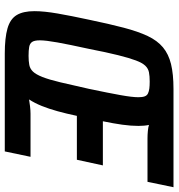

<svg xmlns="http://www.w3.org/2000/svg" viewBox="8 -736 728 783"><g transform="rotate(90 371.5 -344.0)"><path d="M198 0Q134 0 95.5 -11Q57 -22 41 -48.5Q25 -75 25 -121Q25 -160 34.5 -215Q44 -270 60 -344Q77 -426 92.5 -485Q108 -544 126.5 -583Q145 -622 172.5 -645Q200 -668 241 -678Q282 -688 342 -688H743L721 -582H545Q529 -582 513.5 -583.5Q498 -585 489 -588Q491 -579 492 -567.5Q493 -556 493 -545Q493 -515 488 -479Q483 -443 474 -400H654L631 -294H452Q443 -251 433 -215Q423 -179 411.5 -150.5Q400 -122 385 -99Q396 -101 413 -103Q430 -105 443 -105H619L597 0ZM207 -97Q229 -97 244.5 -100Q260 -103 271.5 -115Q283 -127 293.5 -153.5Q304 -180 315 -226Q326 -272 342 -344Q359 -425 367.5 -472.5Q376 -520 376 -545Q376 -561 372.5 -570.5Q369 -580 360.5 -584Q352 -588 340.5 -589.5Q329 -591 312 -591Q290 -591 274.5 -588Q259 -585 247.5 -573Q236 -561 226 -534.5Q216 -508 204.5 -462Q193 -416 179 -344Q161 -262 152.5 -214.5Q144 -167 144 -143Q144 -121 150.5 -111.5Q157 -102 171 -99.5Q185 -97 207 -97Z"/></g></svg>

Font: Saira Condensed SemiBold
Style: Italic
Weight: 600
Width: 3
Italic angle: -12°
Designer: Hector Gatti with collaboration of the Omnibus-Type team
Foundry: Omnibus-Type
Version: Version 1.101